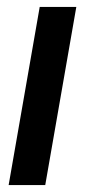

<svg xmlns="http://www.w3.org/2000/svg" viewBox="-20 -536 246 556"><path d="M111 0H5L95 -516H201Z"/></svg>

Font: Creato Display Medium
Style: Italic
Weight: 500
Italic angle: -10°
Version: Version 1.000